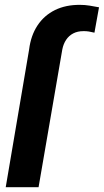

<svg xmlns="http://www.w3.org/2000/svg" viewBox="-20 -782 434 802"><path d="M141.1 0H3.9L101.6 -575.2Q108.9 -633.8 136.7 -675.8Q164.6 -717.8 209.7 -740Q254.9 -762.2 314.5 -761.7Q334.5 -761.7 354.2 -758.5Q374 -755.4 393.6 -751.5L374.5 -645.5Q362.8 -648.4 351.1 -650.4Q339.4 -652.3 328.1 -651.9Q303.7 -651.9 285.6 -642.3Q267.6 -632.8 256.1 -615.5Q244.6 -598.1 240.2 -575.2Z"/></svg>

Font: Roboto
Style: Bold Italic
Weight: 700
Italic angle: -12°
Designer: Christian Robertson
Foundry: Google
Version: Version 3.0